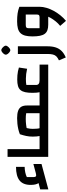

<svg xmlns="http://www.w3.org/2000/svg" viewBox="946 -1713 1042 2974"><g transform="rotate(-90 1467.0 -226.0)"><path d="M20 2V-124L118 -150Q90 -189 90 -273Q90 -389 158.5 -444Q227 -499 369 -499V-365Q327 -365 283 -355.5Q239 -346 211 -331V-228Q211 -200 223.5 -191Q236 -182 271 -192L414 -230V-104Z M524 0V-630H644V-134H729V0ZM729 0V-134Q739 -134 744 -115.5Q749 -97 749 -67Q749 -36 744 -18Q739 0 729 0Z M1320 0V-134H1406V0ZM729 0V-134H1201V-341Q1182 -345 1160.5 -346.5Q1139 -348 1110 -348Q1066 -348 1017.5 -342Q969 -336 922 -323L875 -439Q912 -454 953 -463.5Q994 -473 1037.5 -477.5Q1081 -482 1123 -482Q1194 -482 1237 -466.5Q1280 -451 1300 -418Q1320 -385 1320 -330V0ZM888 -42Q858 -76 848 -127Q838 -178 838 -240Q838 -293 848 -341Q858 -389 875 -439L995 -411Q978 -362 968 -322Q958 -282 958 -240Q958 -202 961 -173Q964 -144 971.5 -120Q979 -96 994 -74ZM729 0Q718 0 713.5 -18Q709 -36 709 -67Q709 -97 713.5 -115.5Q718 -134 729 -134ZM1406 0V-134Q1416 -134 1421 -115.5Q1426 -97 1426 -67Q1426 -36 1421 -18Q1416 0 1406 0Z M1728 0Q1667 0 1626 -12.5Q1585 -25 1561 -52.5Q1537 -80 1526.5 -127Q1516 -174 1516 -243Q1516 -311 1526 -356.5Q1536 -402 1559 -429.5Q1582 -457 1622.5 -468.5Q1663 -480 1722 -480Q1756 -480 1787.5 -477.5Q1819 -475 1849.5 -469Q1880 -463 1908 -454L1889 -327Q1845 -337 1808.5 -341.5Q1772 -346 1735 -346Q1705 -346 1681 -344.5Q1657 -343 1638 -339V-193Q1637 -161 1655.5 -147.5Q1674 -134 1712 -134H1953V0ZM1406 0V-134H1643L1733 0ZM1406 0Q1395 0 1390.5 -18Q1386 -36 1386 -67Q1386 -97 1390.5 -115.5Q1395 -134 1406 -134Z M2064 272 2019 166Q2058 148 2079.5 127Q2101 106 2109.5 72.5Q2118 39 2118 -14V-470H2237V-14Q2237 62 2219.5 115.5Q2202 169 2164.5 207Q2127 245 2064 272ZM2177 -587Q2164 -587 2147.5 -599Q2131 -611 2119 -627.5Q2107 -644 2107 -657Q2107 -671 2119 -687Q2131 -703 2147.5 -715Q2164 -727 2177 -727Q2191 -727 2206.5 -715Q2222 -703 2234.5 -687Q2247 -671 2247 -657Q2247 -645 2234.5 -628Q2222 -611 2206 -599Q2190 -587 2177 -587Z M2572 0Q2522 0 2487 -12.5Q2452 -25 2430.5 -53.5Q2409 -82 2399.5 -129.5Q2390 -177 2390 -245Q2390 -312 2402.5 -357.5Q2415 -403 2442 -430.5Q2469 -458 2514 -470Q2559 -482 2624 -482Q2695 -482 2746 -474.5Q2797 -467 2849 -447V-134L2785 0ZM2631 275 2553 185Q2591 155 2623 115.5Q2655 76 2679 33Q2703 -10 2716 -52.5Q2729 -95 2729 -134H2849Q2849 -83 2832.5 -27Q2816 29 2787 83Q2758 137 2718 186.5Q2678 236 2631 275ZM2517 -134H2687Q2711 -134 2720 -143.5Q2729 -153 2729 -178V-348H2569Q2538 -348 2527.5 -338.5Q2517 -329 2517 -302Z"/></g></svg>

Font: Changa ExtraLight SemiBold
Style: Regular
Weight: 600
Version: Version 3.002; ttfautohint (v1.8.2)